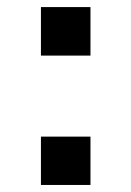

<svg xmlns="http://www.w3.org/2000/svg" viewBox="-20 -525 373 545"><path d="M96.2 -367.2V-504.9H236.8V-367.2ZM96.2 0V-137.2H236.8V0Z"/></svg>

Font: Arial
Style: Bold
Weight: 700
Designer: Steve Matteson
Foundry: Ascender Corporation
Version: Version 2.00.3